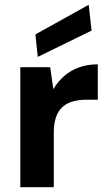

<svg xmlns="http://www.w3.org/2000/svg" viewBox="-20 -783 451 803"><path d="M65 0V-502H190L203 -410Q222 -442 249 -465.5Q276 -489 311.5 -501.5Q347 -514 389 -514V-366H343Q313 -366 287.5 -359.5Q262 -353 243.5 -337.5Q225 -322 215 -295Q205 -268 205 -228V0ZM138 -545 128 -639 351 -763 363 -655Z"/></svg>

Font: DM Sans 16pt ExtraBold
Style: Regular
Weight: 800
Version: Version 4.004;gftools[0.9.30]